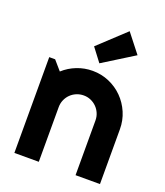

<svg xmlns="http://www.w3.org/2000/svg" viewBox="-144 -887 849 985"><g transform="rotate(20 281.0 -394.5)"><path d="M184.1 0H50.8V-522.9H83L127 -472.2Q159.2 -501.5 200 -517.3Q240.7 -533.2 285.2 -533.2Q333 -533.2 375.5 -514.9Q418 -496.6 449.7 -464.6Q481.4 -432.6 499.8 -389.9Q518.1 -347.2 518.1 -298.8V0H384.8V-298.8Q384.8 -319.3 377 -337.6Q369.1 -356 355.5 -369.6Q341.8 -383.3 323.7 -391.1Q305.7 -398.9 285.2 -398.9Q264.2 -398.9 245.6 -391.1Q227.1 -383.3 213.4 -369.6Q199.7 -356 191.9 -337.6Q184.1 -319.3 184.1 -298.8ZM303.2 -581.1 248 -653.8 393.1 -789.1 473.1 -687Z"/></g></svg>

Font: Righteous
Style: Regular
Weight: 400
Version: Version 1.000